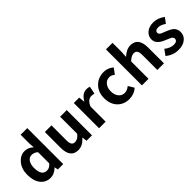

<svg xmlns="http://www.w3.org/2000/svg" viewBox="178 -1898 3012 3012"><g transform="rotate(-45 1683.5 -392.0)"><path d="M109 -64Q47 -143 47 -279Q47 -411 119 -495Q187 -574 282 -574Q358 -574 424 -513L418 -601V-798H565V0H446L434 -58H431Q357 14 276 14Q171 14 109 -64ZM418 -165V-411Q372 -453 314 -453Q264 -453 232 -409Q198 -362 198 -281Q198 -107 314 -107Q374 -107 418 -165Z M717 -210V-560H864V-229Q864 -165 883 -138Q901 -112 942 -112Q1003 -112 1056 -182V-560H1203V0H1083L1072 -80H1068Q989 14 889 14Q717 14 717 -210Z M1360 -560H1480L1490 -461H1494Q1557 -574 1653 -574Q1690 -574 1719 -562L1693 -435Q1665 -444 1635 -444Q1549 -444 1506 -334V0H1360Z M1827 -63Q1749 -144 1749 -279Q1749 -414 1835 -497Q1916 -574 2035 -574Q2125 -574 2198 -512L2128 -417Q2085 -454 2042 -454Q1978 -454 1939 -406Q1899 -358 1899 -279Q1899 -201 1938 -153Q1977 -106 2038 -106Q2093 -106 2147 -151L2205 -54Q2128 14 2022 14Q1903 14 1827 -63Z M2311 -798H2457V-597L2451 -492Q2539 -574 2627 -574Q2800 -574 2800 -349V0H2653V-331Q2653 -395 2634 -422Q2616 -448 2574 -448Q2522 -448 2457 -385V0H2311Z M2898 -65 2965 -157Q3043 -96 3115 -96Q3196 -96 3196 -155Q3196 -183 3160 -204Q3142 -214 3079 -239Q2926 -297 2926 -402Q2926 -478 2983 -526Q3040 -574 3134 -574Q3232 -574 3325 -505L3259 -416Q3190 -464 3138 -464Q3064 -464 3064 -410Q3064 -383 3099 -364Q3112 -357 3178 -332Q3251 -304 3284 -276Q3334 -233 3334 -163Q3334 -86 3277 -38Q3217 14 3111 14Q2992 14 2898 -65Z"/></g></svg>

Font: Noto Sans Tobesmart edit
Style: Bold
Weight: 700
Designer: Ryoko NISHIZUKA  (kana & ideographs); Paul D. Hunt (Latin, Greek & Cyrillic); Wenlong ZHANG  (bopomofo); Sandoll Communi
Foundry: Adobe Systems Incorporated
Version: Version 1.005 Oct 7, 2021